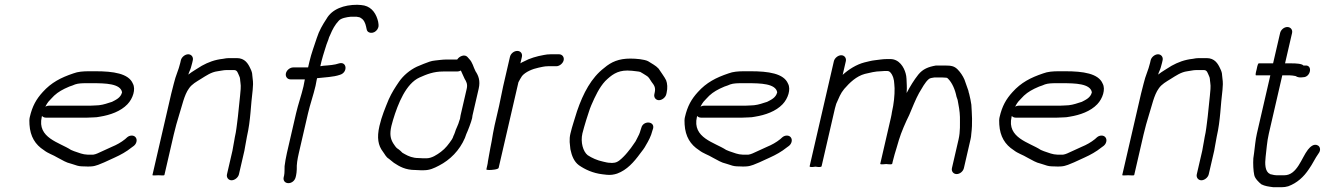

<svg xmlns="http://www.w3.org/2000/svg" viewBox="-20 -726 5567 803"><path d="M169.6 -280 176.4 -292C178.8 -296.7 184.4 -303.3 193 -312C211.3 -332.9 227 -343.4 250 -355L270 -364C278.7 -366.7 286.7 -369.7 294.1 -373C307.2 -377.5 323.7 -378 340.3 -378H368.3C419.5 -378 484.3 -376.7 490.5 -340C485.1 -316.8 463.7 -308.1 448.3 -300L435.3 -296C418.4 -290.2 399.7 -285 378.8 -285C371.3 -284.3 363.9 -284 356.6 -284H183.6C179.6 -284 174.9 -282.7 169.6 -280ZM531.2 -159C524.2 -159 517.8 -156.7 512.1 -152L503.2 -144C487.3 -131.1 467.5 -119.9 447.9 -112L404.2 -92C392.6 -86.8 382 -80.8 369.2 -79H348.2C333.6 -80.2 329.1 -80.7 318.4 -84L303.5 -89C295.1 -91.3 283.9 -95.9 276.9 -99C228.9 -130.6 134.3 -148.7 154.7 -237L155.6 -241C159.9 -236.3 165.4 -234 172 -234H345C353 -234 361.4 -234.3 370.3 -235C379.6 -235 388.8 -236 397.9 -238C441.1 -244.9 485.1 -260.6 513 -290C535.9 -313.8 548.4 -352.9 535.8 -376C518.4 -419 452.8 -428 379.8 -428H351.8C328.3 -428 305.7 -426.4 286.7 -419C234.7 -401.5 194.4 -380.8 158.7 -341C132 -311.7 115.3 -282.9 104.5 -236C102.6 -228 102.3 -217.7 103.3 -205C106.5 -154.7 127.5 -121.1 163.6 -98C181.6 -83.8 200.6 -79.2 222.2 -66C244.6 -54.9 253.5 -46.9 278.5 -41L294.3 -36C306.9 -31.4 315.4 -30 333.9 -30C343.8 -29.3 353.1 -29.3 361.9 -30C382 -31.2 399.7 -40.5 415.9 -47L459.5 -67C484.5 -78.2 509.4 -92.1 530.2 -109L539.8 -116C545.5 -120.7 549.2 -126.5 550.8 -133.5C554 -147.4 545.1 -159 531.2 -159Z M736.4 -474 733.9 -463C726.7 -431.7 715 -411.5 706.8 -376C702.9 -362 699.3 -348 696.1 -334L617.6 6C617.2 8 625.4 8.3 642.4 7C658.7 8.3 667.2 8 667.6 6L706.6 -163C712.4 -187.8 722.1 -223.8 729.2 -245.5C741.3 -282.6 750.2 -328.7 770.2 -356C782.2 -374.1 802.3 -384.7 820.4 -396C841.4 -409 863.5 -424.8 889.8 -428C900.6 -429.1 914.3 -433 927 -433H959C972.8 -433 974.5 -420.4 979.7 -410C985.6 -398.6 983.4 -393.7 985.7 -380C988.5 -366 985.8 -341.7 984 -325C979.4 -286.7 976.9 -248.4 971.5 -210L968.9 -190C967.2 -177.5 965.4 -166.1 962.3 -153C961.6 -147 960.5 -141 959.2 -135C956.2 -122.2 955 -108.3 952.2 -96L929.3 3C926.3 16.2 935.3 28 948.5 28C961.7 28 976.3 16.2 979.3 3L1002.2 -96C1004.8 -107.6 1006.4 -123.2 1009.2 -135C1010.7 -141.7 1011.9 -148.3 1012.8 -155C1028.7 -224 1028.4 -285.9 1036.8 -350L1038.3 -374C1038.3 -382.7 1037.8 -390.3 1036.7 -397L1035.1 -412C1035 -420 1032.4 -429 1027.3 -439C1017.7 -460 1004.2 -483 970.5 -483H938.5C930.5 -483 921.9 -482 912.8 -480C878.3 -476.3 850.7 -465.7 824.1 -451C807.1 -439.8 783.3 -426.8 767.6 -414C769.3 -418.7 770.4 -422 770.9 -424C776.8 -436.3 780.2 -447.1 783.9 -463L786.4 -474C789.5 -487.2 780.4 -499 767.2 -499C754 -499 739.5 -487.2 736.4 -474Z M1195 -394H1255L1254.5 -392C1252.5 -383.3 1250.8 -374.3 1249.3 -365C1240.8 -328.2 1226.7 -289.1 1218.2 -252L1179.9 -86C1175.6 -67.7 1172.2 -46.7 1170.2 -31C1169.7 -21.5 1170.7 -3.2 1168.2 8L1166.5 15C1163.2 29.3 1172.1 40 1186.3 40C1200.4 40 1213.2 29.3 1216.5 15L1218.2 8C1219.8 0.7 1220.8 -8 1221.2 -18C1220.3 -38.1 1223.7 -59.3 1229.6 -85L1268.2 -252C1276.7 -289.1 1291.2 -329.9 1299.7 -367C1300.9 -375 1302.5 -383.3 1304.5 -392L1306.1 -399C1338.7 -403 1373.7 -403.4 1401.3 -413C1435.5 -422.6 1431.3 -470.2 1398.4 -461C1378.8 -454.2 1356.7 -452.9 1332.1 -451L1319.7 -449L1324.3 -469C1326 -476.3 1328.1 -484 1330.6 -492L1338.6 -518C1343.5 -533.7 1347.6 -547.2 1353.5 -561C1354.9 -567 1357.4 -573.3 1360.9 -580C1370.5 -603.3 1381.2 -622.8 1396.5 -639C1405.9 -650.3 1430.4 -654.4 1446.4 -656H1471.4C1474.6 -655.3 1478.1 -654.7 1482 -654C1484 -654 1486.7 -652.7 1490.1 -650C1501.8 -643.4 1508 -629.1 1511 -615L1513.4 -604C1514.6 -597.3 1518 -592.8 1523.8 -590.5C1544.7 -582.1 1566.5 -603.9 1563.1 -624L1561.6 -635C1554.6 -665.5 1537.6 -695 1503.3 -703L1489.8 -705C1484.6 -705.7 1479.3 -706 1474 -706C1418.9 -706 1368.7 -688.4 1345.4 -647C1330.2 -624 1314.4 -597.4 1304.9 -567C1295.1 -536.5 1282.2 -503.2 1274.3 -469L1268.5 -444H1206.5C1193 -444 1179 -433.1 1175.8 -419.5C1172.7 -405.9 1181.5 -394 1195 -394Z M1892.1 -477H1845.1C1831.9 -477 1811.7 -474.2 1800.2 -473C1781.6 -471.3 1771 -466 1752 -459L1723.2 -447C1694.5 -433.4 1666.6 -410.2 1648.7 -384C1632.5 -360.1 1619.1 -339.8 1605.6 -310C1590.8 -273.7 1576.6 -240.7 1566.9 -199C1555.4 -149.2 1561.9 -117.2 1581.2 -92C1589.3 -81.5 1594.2 -68.9 1606.3 -62C1613.2 -57.2 1620.8 -49.4 1627.4 -45C1651.2 -29.3 1675.5 -15 1717.5 -15C1726.6 -14.3 1733.6 -14 1738.2 -14H1752.2C1777.5 -14 1795 -22.5 1816.2 -33.5C1862 -57.1 1901.7 -96.3 1924.4 -149L1930.1 -165C1936.7 -178.7 1950.8 -215.5 1954.6 -232C1954.7 -235.3 1955.2 -239 1956.1 -243L1982 -355C1989.6 -388.3 1981.1 -409.6 1968.8 -428C1958.9 -447.1 1957 -464.4 1941.8 -480L1934.7 -488C1923.1 -500.3 1901 -491.1 1892.1 -477ZM1901 -221C1897.4 -205.2 1885.7 -185.1 1882.9 -173C1880.9 -167 1878.7 -161.7 1876.2 -157C1875.3 -153 1873.2 -148.3 1870 -143C1856.7 -123.3 1843.5 -105.5 1824 -91C1807.8 -78.9 1785.7 -64 1763.8 -64H1749.8C1745.1 -64 1738.5 -64.3 1730 -65C1706.2 -65 1688.2 -72.8 1673.7 -81L1663.1 -87L1654.9 -95C1650.5 -99 1645.7 -102.7 1640.5 -106C1633.7 -111.4 1629.7 -120 1624.3 -127C1613.3 -145.4 1608.9 -164.3 1616.9 -199C1618.8 -207 1621 -215.3 1623.7 -224C1644.6 -293.1 1678 -376.5 1734.8 -402C1765 -415.5 1793.5 -427 1833.6 -427H1892.6C1897.2 -427 1902.2 -428.3 1907.5 -431C1913.4 -418.9 1917.3 -408.3 1923.4 -396C1930.1 -385.3 1936.4 -374.1 1932 -355L1906.1 -243C1905 -238.3 1904.3 -233.7 1903.9 -229C1903.3 -226.3 1902 -225.2 1901 -221Z M2112.7 -488 2084.3 -365C2078.3 -339.1 2073.6 -310 2067.3 -283L2048.6 -202C2046.3 -192 2044.1 -181 2042 -169L2036.2 -135C2034.5 -125 2032.8 -116 2030.9 -108C2027.5 -93.3 2023.3 -61.8 2020.5 -50C2020.3 -46 2019.4 -40.7 2017.8 -34L2014.2 -18C2013.7 -16 2017.6 -15 2026 -15C2035 -15 2063.9 -16.9 2065.5 -24L2148.2 -382C2152 -389.9 2158.6 -401 2163.2 -408C2178 -425.8 2207.5 -437.8 2232.3 -443C2244.3 -445.3 2256.6 -449 2271.7 -449H2306.7C2319.9 -449 2334.4 -460.8 2337.4 -474C2340.5 -487.2 2331.4 -499 2318.2 -499H2283.2C2273.2 -499 2263.6 -498 2254.5 -496C2225.1 -490.9 2194.9 -482.1 2171.3 -469C2166.1 -467 2161.2 -464.3 2156.4 -461L2162.7 -488C2165.9 -502.1 2157.2 -513 2143.4 -513C2129.7 -513 2115.9 -502.1 2112.7 -488Z M2766.6 -332 2768 -338C2772.7 -358.1 2771 -377.1 2766 -390C2760.8 -402 2740.9 -428.6 2734.4 -439C2722.6 -452.1 2705.6 -460.1 2690.5 -470C2674.8 -478 2640.1 -481 2616 -481C2568.7 -481 2536.5 -467.4 2507 -442C2453.4 -401.2 2419.3 -337 2393.3 -261C2384.4 -230.3 2373 -199.3 2365.6 -167C2362.9 -155.7 2361.9 -144 2362.5 -132L2365.5 -102C2371.3 -74 2380.9 -50 2401.1 -35C2426.4 -17.4 2459.4 -1.7 2500.3 3L2517.8 5C2533.7 6.6 2547.4 4.5 2561 0C2602.2 -15.1 2631.2 -48.1 2657.4 -84L2670.3 -101C2675.2 -107.7 2678.9 -113.7 2681.5 -119C2691.4 -135.4 2703.2 -156.9 2708.3 -179L2711.6 -189C2718.8 -220 2669.4 -222.7 2662.1 -191L2658.8 -181C2656.6 -171.3 2649.5 -155.4 2645.4 -149L2638.2 -135C2636.1 -131.7 2633.5 -128 2630.6 -124L2618.7 -107C2609.6 -95.4 2599 -81.7 2589.1 -72C2577.8 -60.9 2563.4 -45 2544.4 -45C2540.9 -44.3 2537.2 -44.3 2533.4 -45C2520.8 -45 2513.5 -47.7 2502.5 -50C2477.6 -55.2 2455.2 -65.5 2437.8 -77C2418.7 -92.1 2407.2 -131 2415.8 -168C2417.8 -176.7 2420.1 -185.3 2422.8 -194L2431.7 -224C2439.1 -244.7 2444.6 -267 2453 -286C2469.5 -324.1 2486.5 -360.3 2511.3 -387C2536.4 -411.3 2560.4 -431 2603.5 -431C2610.2 -431 2616.8 -430.7 2623.3 -430C2632.1 -428.3 2650.4 -427.8 2658.1 -425C2667 -419.1 2673.8 -416.5 2682.7 -410C2694.3 -403.4 2695.6 -397 2705.4 -383C2715.7 -369.6 2723.2 -360.2 2718 -338L2716.7 -332C2713.6 -318.8 2722.7 -307 2735.9 -307C2749.1 -307 2763.6 -318.8 2766.6 -332Z M2909.6 -280 2916.4 -292C2918.8 -296.7 2924.4 -303.3 2933 -312C2951.3 -332.9 2967 -343.4 2990 -355L3010 -364C3018.7 -366.7 3026.7 -369.7 3034.1 -373C3047.2 -377.5 3063.7 -378 3080.3 -378H3108.3C3159.5 -378 3224.3 -376.7 3230.5 -340C3225.1 -316.8 3203.7 -308.1 3188.3 -300L3175.3 -296C3158.4 -290.2 3139.7 -285 3118.8 -285C3111.3 -284.3 3103.9 -284 3096.6 -284H2923.6C2919.6 -284 2914.9 -282.7 2909.6 -280ZM3271.2 -159C3264.2 -159 3257.8 -156.7 3252.1 -152L3243.2 -144C3227.3 -131.1 3207.5 -119.9 3187.9 -112L3144.2 -92C3132.6 -86.8 3122 -80.8 3109.2 -79H3088.2C3073.6 -80.2 3069.1 -80.7 3058.4 -84L3043.5 -89C3035.1 -91.3 3023.9 -95.9 3016.9 -99C2968.9 -130.6 2874.3 -148.7 2894.7 -237L2895.6 -241C2899.9 -236.3 2905.4 -234 2912 -234H3085C3093 -234 3101.4 -234.3 3110.3 -235C3119.6 -235 3128.8 -236 3137.9 -238C3181.1 -244.9 3225.1 -260.6 3253 -290C3275.9 -313.8 3288.4 -352.9 3275.8 -376C3258.4 -419 3192.8 -428 3119.8 -428H3091.8C3068.3 -428 3045.7 -426.4 3026.7 -419C2974.7 -401.5 2934.4 -380.8 2898.7 -341C2872 -311.7 2855.3 -282.9 2844.5 -236C2842.6 -228 2842.3 -217.7 2843.3 -205C2846.5 -154.7 2867.5 -121.1 2903.6 -98C2921.6 -83.8 2940.6 -79.2 2962.2 -66C2984.6 -54.9 2993.5 -46.9 3018.5 -41L3034.3 -36C3046.9 -31.4 3055.4 -30 3073.9 -30C3083.8 -29.3 3093.1 -29.3 3101.9 -30C3122 -31.2 3139.7 -40.5 3155.9 -47L3199.5 -67C3224.5 -78.2 3249.4 -92.1 3270.2 -109L3279.8 -116C3285.5 -120.7 3289.2 -126.5 3290.8 -133.5C3294 -147.4 3285.1 -159 3271.2 -159Z M3498.3 -495C3485.1 -495 3470.6 -483.2 3467.5 -470L3366.2 -31C3365.2 -27 3373.4 -26.3 3390.7 -29C3406.7 -26.3 3415.2 -27 3416.2 -31L3472 -273C3473.7 -280.3 3475.5 -286.7 3477.4 -292C3488.7 -316.9 3494.7 -334.8 3510.7 -354C3533.7 -380.5 3561.5 -407.4 3597.3 -417C3617.4 -421.8 3642.3 -428 3663.8 -428C3669.3 -428.7 3674 -429 3678 -429H3692C3700.3 -429 3704.8 -422.5 3709.8 -415C3720.5 -395.2 3719.4 -383.2 3721.4 -357C3722 -328.1 3718.3 -291.4 3710.3 -257C3709.5 -250.3 3707.9 -242.3 3705.8 -233L3661.5 -41C3660.8 -38.3 3669.1 -38 3686.2 -40C3702.4 -38 3710.8 -38.3 3711.5 -41L3714 -52C3719 -73.7 3723.8 -87.1 3729.9 -108L3739.3 -140C3749.5 -173.8 3767.7 -215 3782.6 -245C3794.3 -273 3810.6 -313.6 3823.8 -337C3836.5 -357.1 3848 -381.9 3865.4 -396C3869.8 -399.6 3881.6 -401.1 3887.8 -402H3920.8C3927.5 -402 3933.1 -401.7 3937.6 -401C3939.6 -401 3941.7 -400 3943.9 -398C3962.3 -380.6 3974.8 -350.2 3980.3 -322L3985.1 -308C3989.2 -287.5 3994.3 -259.1 3994.7 -237C3994.5 -207.8 3996.8 -176.8 3989 -143L3961.3 -23C3958.2 -9.5 3967.4 2 3981 2C3994.7 2 4008.2 -9.5 4011.3 -23L4039.2 -144C4040.9 -151.3 4041.9 -158.3 4042.1 -165C4048.2 -212 4044.6 -249.6 4042.5 -288C4039.6 -305.3 4038 -315.8 4034.2 -330C4034.1 -333.5 4029.9 -341.8 4030.6 -345C4026.7 -356.5 4018 -380.8 4013.7 -393C4006.8 -408.9 3996.5 -424.1 3984.7 -436C3971.1 -449.3 3959.2 -452 3932.4 -452H3894.4C3862.3 -446.4 3839.5 -437.3 3820.6 -414C3801.8 -390.2 3787.1 -365.8 3771.8 -337C3771.6 -339 3771.6 -340.7 3772 -342C3772.8 -351.3 3772.9 -360.7 3772.4 -370C3771.5 -387.2 3771.9 -406.1 3767.7 -419C3760.8 -444.8 3740.9 -479 3703.6 -479H3689.6C3671.4 -479 3655.4 -475.8 3638.4 -474C3624.1 -472.7 3608.4 -467.7 3595.4 -465C3562.1 -456.5 3528.7 -435.4 3504.3 -413L3517.5 -470C3520.6 -483.2 3511.5 -495 3498.3 -495Z M4225.6 -280 4232.4 -292C4234.8 -296.7 4240.4 -303.3 4249 -312C4267.3 -332.9 4283 -343.4 4306 -355L4326 -364C4334.7 -366.7 4342.7 -369.7 4350.1 -373C4363.2 -377.5 4379.7 -378 4396.3 -378H4424.3C4475.5 -378 4540.3 -376.7 4546.5 -340C4541.1 -316.8 4519.7 -308.1 4504.3 -300L4491.3 -296C4474.4 -290.2 4455.7 -285 4434.8 -285C4427.3 -284.3 4419.9 -284 4412.6 -284H4239.6C4235.6 -284 4230.9 -282.7 4225.6 -280ZM4587.2 -159C4580.2 -159 4573.8 -156.7 4568.1 -152L4559.2 -144C4543.3 -131.1 4523.5 -119.9 4503.9 -112L4460.2 -92C4448.6 -86.8 4438 -80.8 4425.2 -79H4404.2C4389.6 -80.2 4385.1 -80.7 4374.4 -84L4359.5 -89C4351.1 -91.3 4339.9 -95.9 4332.9 -99C4284.9 -130.6 4190.3 -148.7 4210.7 -237L4211.6 -241C4215.9 -236.3 4221.4 -234 4228 -234H4401C4409 -234 4417.4 -234.3 4426.3 -235C4435.6 -235 4444.8 -236 4453.9 -238C4497.1 -244.9 4541.1 -260.6 4569 -290C4591.9 -313.8 4604.4 -352.9 4591.8 -376C4574.4 -419 4508.8 -428 4435.8 -428H4407.8C4384.3 -428 4361.7 -426.4 4342.7 -419C4290.7 -401.5 4250.4 -380.8 4214.7 -341C4188 -311.7 4171.3 -282.9 4160.5 -236C4158.6 -228 4158.3 -217.7 4159.3 -205C4162.5 -154.7 4183.5 -121.1 4219.6 -98C4237.6 -83.8 4256.6 -79.2 4278.2 -66C4300.6 -54.9 4309.5 -46.9 4334.5 -41L4350.3 -36C4362.9 -31.4 4371.4 -30 4389.9 -30C4399.8 -29.3 4409.1 -29.3 4417.9 -30C4438 -31.2 4455.7 -40.5 4471.9 -47L4515.5 -67C4540.5 -78.2 4565.4 -92.1 4586.2 -109L4595.8 -116C4601.5 -120.7 4605.2 -126.5 4606.8 -133.5C4610 -147.4 4601.1 -159 4587.2 -159Z M4792.4 -474 4789.9 -463C4782.7 -431.7 4771 -411.5 4762.8 -376C4758.9 -362 4755.3 -348 4752.1 -334L4673.6 6C4673.2 8 4681.4 8.3 4698.4 7C4714.7 8.3 4723.2 8 4723.6 6L4762.6 -163C4768.4 -187.8 4778.1 -223.8 4785.2 -245.5C4797.3 -282.6 4806.2 -328.7 4826.2 -356C4838.2 -374.1 4858.3 -384.7 4876.4 -396C4897.4 -409 4919.5 -424.8 4945.8 -428C4956.6 -429.1 4970.3 -433 4983 -433H5015C5028.8 -433 5030.5 -420.4 5035.7 -410C5041.6 -398.6 5039.4 -393.7 5041.7 -380C5044.5 -366 5041.8 -341.7 5040 -325C5035.4 -286.7 5032.9 -248.4 5027.5 -210L5024.9 -190C5023.2 -177.5 5021.4 -166.1 5018.3 -153C5017.6 -147 5016.5 -141 5015.2 -135C5012.2 -122.2 5011 -108.3 5008.2 -96L4985.3 3C4982.3 16.2 4991.3 28 5004.5 28C5017.7 28 5032.3 16.2 5035.3 3L5058.2 -96C5060.8 -107.6 5062.4 -123.2 5065.2 -135C5066.7 -141.7 5067.9 -148.3 5068.8 -155C5084.7 -224 5084.4 -285.9 5092.8 -350L5094.3 -374C5094.3 -382.7 5093.8 -390.3 5092.7 -397L5091.1 -412C5091 -420 5088.4 -429 5083.3 -439C5073.7 -460 5060.2 -483 5026.5 -483H4994.5C4986.5 -483 4977.9 -482 4968.8 -480C4934.3 -476.3 4906.7 -465.7 4880.1 -451C4863.1 -439.8 4839.3 -426.8 4823.6 -414C4825.3 -418.7 4826.4 -422 4826.9 -424C4832.8 -436.3 4836.2 -447.1 4839.9 -463L4842.4 -474C4845.5 -487.2 4836.4 -499 4823.2 -499C4810 -499 4795.5 -487.2 4792.4 -474Z M5333.8 -588 5304.4 -461H5244.4C5241.8 -461 5238.8 -452.7 5235.7 -436C5231.1 -419.3 5230.2 -411 5232.9 -411H5292.9L5236.6 -167C5230.3 -139.8 5228.3 -110.7 5224.9 -86L5221.8 -64C5220.3 -40.8 5221.7 -12.3 5225.6 6C5228.3 20.3 5244.5 36.3 5255.6 45C5270.2 52.4 5285.5 54.4 5305.8 57H5339.8C5349.8 57 5359.1 55.7 5367.8 53C5404.6 39.5 5432.7 13.9 5454.4 -19C5469.2 -39.3 5480.1 -64.4 5494.4 -84C5505.1 -97.6 5501.2 -112.4 5492.1 -117.5C5475 -127.2 5459.4 -111.6 5450.1 -100C5423.7 -66.5 5405.1 7 5351.4 7H5318.4C5315.2 6.3 5311.9 6 5308.6 6C5303.6 4.7 5299.2 3.7 5295.3 3C5293.3 3 5291.8 2.3 5290.8 1C5270.2 -8.1 5269.8 -41.7 5273.2 -70C5277.3 -101.9 5278.5 -131.9 5286.6 -167L5342.9 -411H5371.9C5377.3 -411 5393.6 -409.6 5398.2 -408C5408.2 -401.8 5417.3 -401.2 5430 -403C5462.1 -403 5471.2 -455.2 5438.4 -452H5431.4C5425.2 -460 5398.2 -461 5383.4 -461H5354.4L5383.8 -588C5386.9 -601.5 5377.6 -613 5364 -613C5350.4 -613 5336.9 -601.5 5333.8 -588Z"/></svg>

Font: HoneyBee
Style: BookIt
Weight: 300
Foundry: Cannot Into Space Fonts
Version: Version 0.89